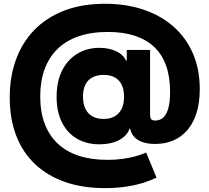

<svg xmlns="http://www.w3.org/2000/svg" viewBox="-20 -759 1093 1002"><path d="M527.3 222.7Q411.1 222.7 319.6 190.7Q228 158.7 163.3 97.9Q98.6 37.1 64.7 -50.8Q30.8 -138.7 30.8 -250Q30.8 -357.4 63 -446.8Q95.2 -536.1 158.2 -601.6Q221.2 -667 314 -703.1Q406.7 -739.3 527.3 -739.3Q638.7 -739.3 729.5 -708.5Q820.3 -677.7 886 -619.6Q951.7 -561.5 987.1 -479.2Q1022.5 -397 1022.5 -294.4Q1022.5 -225.1 1006.3 -171.9Q990.2 -118.7 959.5 -82Q928.7 -45.4 885.7 -26.6Q842.8 -7.8 789.6 -7.8Q752.4 -7.8 724.9 -17.1Q697.3 -26.4 680.7 -44.4Q664.1 -62.5 659.2 -87.9H656.2Q643.1 -49.8 601.3 -27.8Q559.6 -5.9 499.5 -5.9Q430.7 -5.9 380.4 -35.9Q330.1 -65.9 302.7 -121.6Q275.4 -177.2 275.4 -253.9Q275.4 -333.5 304 -390.6Q332.5 -447.8 383.1 -478.5Q433.6 -509.3 499 -509.3Q547.9 -509.3 585.2 -492.2Q622.6 -475.1 637.2 -443.4H641.6V-498.5H763.2V-162.1Q763.2 -142.6 769.5 -136.2Q775.9 -129.9 789.6 -129.9Q815.9 -129.9 833.3 -146.7Q850.6 -163.6 859.1 -197Q867.7 -230.5 867.7 -279.3Q867.7 -357.9 846.7 -416.7Q825.7 -475.6 784.2 -514.4Q742.7 -553.2 682.1 -572.8Q621.6 -592.3 543 -592.3Q455.6 -592.3 389.6 -569.3Q323.7 -546.4 279.5 -502.9Q235.4 -459.5 212.6 -397.2Q189.9 -335 189.9 -256.3Q189.9 -176.3 212.9 -114.5Q235.8 -52.7 280.5 -10.3Q325.2 32.2 390.6 53.7Q456.1 75.2 540.5 75.2Q583 75.2 620.4 70.1Q657.7 64.9 688.7 56.2Q719.7 47.4 742.7 37.1L796.9 168Q771.5 180.7 732.2 193.6Q692.9 206.5 641.1 214.6Q589.4 222.7 527.3 222.7ZM521 -138.2Q554.7 -138.2 578.6 -151.9Q602.5 -165.5 615 -191.7Q627.4 -217.8 627.4 -254.4Q627.4 -291.5 615 -316.9Q602.5 -342.3 578.9 -355.2Q555.2 -368.2 521 -368.2Q486.8 -368.2 462.4 -355.2Q438 -342.3 425.5 -317.1Q413.1 -292 413.1 -254.9Q413.1 -217.8 425.5 -191.7Q438 -165.5 462.4 -151.9Q486.8 -138.2 521 -138.2Z"/></svg>

Font: Inter 18pt Black
Style: Regular
Weight: 900
Designer: Rasmus Andersson
Foundry: rsms
Version: Version 4.001;git-66647c0bb